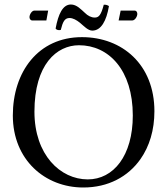

<svg xmlns="http://www.w3.org/2000/svg" viewBox="-20 -823 742 853"><path d="M666 -329C666 -536 523 -658 344 -658C150 -658 37 -504 37 -310C37 -113 180 10 350 10C461 10 549 -38 604 -116C644 -173 666 -245 666 -329ZM331 -622C463 -622 570 -512 570 -310C570 -131 484 -26 370 -26C248 -26 133 -135 133 -327C133 -537 232 -622 331 -622ZM401 -745C385 -745 370 -753 357 -766C340 -781 321 -803 295 -803C259 -803 239 -761 227 -696C232 -689 241 -688 250 -690C259 -726 267 -743 289 -743C304 -743 320 -734 335 -722C353 -707 371 -687 390 -687C429 -687 453 -730 464 -796C458 -800 450 -803 441 -802C429 -756 419 -745 401 -745ZM186 -732 194 -776H133C121 -776 111 -758 111 -747C111 -740 115 -732 124 -732ZM516 -776 507 -732H567C580 -732 590 -750 590 -761C590 -768 587 -776 577 -776Z"/></svg>

Font: Libertinus Serif
Style: Regular
Weight: 400
Designer: Philipp H. Poll, Khaled Hosny
Foundry: Caleb Maclennan
Version: Version 7.050;RELEASE